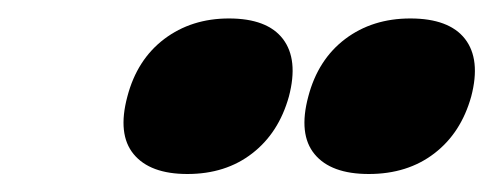

<svg xmlns="http://www.w3.org/2000/svg" viewBox="-20 -675 534 208"><path d="M183 -486.5Q142.5 -486.5 124.8 -508Q107 -529.5 118 -570.5Q128.5 -610.5 158 -632.8Q187.5 -655 228 -655Q269.5 -655 286.5 -632.8Q303.5 -610.5 293 -570.5Q282 -531 253.2 -508.8Q224.5 -486.5 183 -486.5ZM379.5 -486.5Q338.5 -486.5 320.8 -508Q303 -529.5 314 -570.5Q324.5 -610.5 354 -632.8Q383.5 -655 424.5 -655Q466.5 -655 483.8 -632.8Q501 -610.5 490.5 -570.5Q479.5 -531 450.5 -508.8Q421.5 -486.5 379.5 -486.5Z"/></svg>

Font: Fraunces 144pt S100 Black
Style: Italic
Weight: 900
Italic angle: -16°
Version: Version 1.000; ttfautohint (v1.8.3)